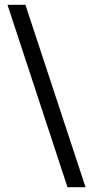

<svg xmlns="http://www.w3.org/2000/svg" viewBox="-20 -743 394 800"><path d="M11.2 -723H85.9L336.5 36.9H261.2Z"/></svg>

Font: Public Sans VF
Style: Regular
Weight: 400
Designer: Pablo Impallari, Rodrigo Fuenzalida (Modified by Dan O. Williams and USWDS)
Version: Version 1.003